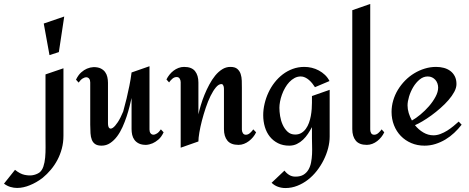

<svg xmlns="http://www.w3.org/2000/svg" viewBox="-166 -720 2350 962"><path d="M155.8 -637.2 128.9 -459 82 -443.8 53.2 -602.1ZM151.9 -40Q151.9 -5.9 143.8 24.4Q135.7 54.7 121.8 81.1Q107.9 107.4 88.9 130.1Q69.8 152.8 47.9 170.9Q16.1 195.3 -17.6 208.5Q-31.7 214.4 -47.9 218Q-64 221.7 -80.3 221.7Q-96.7 221.7 -113.5 216.8Q-130.4 211.9 -146 200.2L-90.8 130.9Q-65.4 151.4 -43.2 156Q-21 160.6 -4.4 158.2Q15.1 155.3 30.8 145Q44.4 134.8 51.3 114.5Q58.1 94.2 60.3 69.3Q62.5 44.4 62.3 17.8Q62 -8.8 62 -32.2V-347.2L151.9 -377.9Z M653.8 -57.1Q642.6 -33.2 627.4 -20.5Q612.3 -7.8 598.6 -2Q582.5 4.9 565.9 5.9Q543.9 5.9 530 -1Q516.1 -7.8 507.8 -19Q499.5 -30.3 496.3 -44.4Q493.2 -58.6 493.2 -73.2V-229Q489.3 -211.4 483.2 -187Q477.1 -162.6 468.3 -136Q459.5 -109.4 447.8 -83.3Q436 -57.1 420.7 -36.6Q405.3 -16.1 386 -3.2Q366.7 9.8 342.8 9.8Q322.8 9.8 311.3 2.2Q299.8 -5.4 294.2 -19.3Q288.6 -33.2 287.4 -52.5Q286.1 -71.8 286.1 -95.2V-307.1Q286.1 -318.8 280.8 -325.7Q275.4 -332.5 266.8 -332.8Q258.3 -333 248 -326.7Q237.8 -320.3 228 -306.2L214.8 -320.8Q226.1 -344.2 240.7 -357.2Q255.4 -370.1 269.5 -376Q285.6 -382.8 302.7 -383.8Q324.7 -383.8 338.6 -377Q352.5 -370.1 360.6 -359.1Q368.7 -348.1 371.8 -334Q375 -319.8 375 -305.2V-103Q375 -84 381.8 -78.1Q388.7 -72.3 399.7 -79.8Q410.6 -87.4 424.1 -107.7Q437.5 -127.9 451.2 -161.1Q460 -192.9 468.3 -226.6Q475.1 -255.4 482.2 -290Q489.3 -324.7 493.2 -356.9L583 -388.2V-70.8Q583 -59.1 588.4 -52.2Q593.8 -45.4 602.1 -45.2Q610.4 -44.9 620.4 -51.3Q630.4 -57.6 640.1 -71.8Z M1117.2 -57.1Q1111.3 -44.4 1102.1 -33.2Q1092.8 -22 1081.3 -13.2Q1069.8 -4.4 1056.6 0.7Q1043.5 5.9 1029.3 5.9Q990.7 5.9 973.4 -15.4Q956.1 -36.6 956.1 -73.2V-272Q956.1 -275.4 955.8 -280Q955.6 -284.7 954.1 -288.8Q952.6 -293 950.2 -295.9Q947.8 -298.8 943.4 -298.8Q929.7 -298.8 915.8 -282.2Q901.9 -265.6 888.9 -239.3Q876 -212.9 865 -180.2Q854 -147.5 845.7 -115.5Q837.4 -83.5 832.8 -55.7Q828.1 -27.8 828.1 -11.2L739.3 20V-308.1Q739.3 -317.9 734.4 -325.9Q729.5 -334 719.2 -334Q707 -334 697 -325Q687 -315.9 681.2 -307.1L668 -321.8Q673.8 -334 682.9 -345.5Q691.9 -356.9 703.4 -365.7Q714.8 -374.5 728.3 -379.6Q741.7 -384.8 756.3 -384.8Q794.4 -384.8 811.3 -363.5Q828.1 -342.3 828.1 -306.2V-147Q832.5 -167 840.1 -192.6Q847.7 -218.3 858.4 -244.6Q869.1 -271 882.6 -296.1Q896 -321.3 912.1 -341.1Q928.2 -360.8 947.3 -372.8Q966.3 -384.8 988.3 -384.8Q1011.2 -384.8 1022.9 -374.8Q1034.7 -364.7 1039.8 -349.4Q1044.9 -334 1045.4 -315.4Q1045.9 -296.9 1045.9 -279.8V-70.8Q1045.9 -61 1050.8 -53Q1055.7 -44.9 1065.9 -44.9Q1077.1 -44.9 1087.2 -54Q1097.2 -63 1103 -71.8Z M1485.8 -36.1Q1485.8 -7.3 1478 22.7Q1470.2 52.7 1455.8 81.5Q1441.4 110.4 1421.4 136Q1401.4 161.6 1376.7 180.7Q1352.1 199.7 1323.5 210.9Q1294.9 222.2 1264.2 222.2Q1244.6 222.2 1226.8 215.8Q1209 209.5 1194.8 195.8L1259.3 134.8Q1269.5 148.4 1283.2 156.7Q1296.9 165 1314 165Q1338.9 165 1354.5 155.5Q1370.1 146 1379.4 130.1Q1388.7 114.3 1392.6 94Q1396.5 73.7 1397.5 52.2Q1398.4 30.8 1397.7 10.3Q1397 -10.3 1397 -26.9V-83Q1388.2 -66.4 1377.2 -49.8Q1366.2 -33.2 1352.3 -20Q1338.4 -6.8 1321.3 1.5Q1304.2 9.8 1283.2 9.8Q1251.5 9.8 1227.1 -2.4Q1202.6 -14.6 1186 -35.4Q1169.4 -56.2 1161.1 -84Q1152.8 -111.8 1152.8 -143.1Q1152.8 -171.4 1159.7 -200.4Q1166.5 -229.5 1179 -256.3Q1191.4 -283.2 1209.7 -306.6Q1228 -330.1 1250.7 -347.4Q1273.4 -364.7 1300.8 -374.8Q1328.1 -384.8 1358.9 -384.8Q1377.4 -384.8 1396 -380.4Q1414.6 -376 1431.4 -366.9Q1448.2 -357.9 1462.2 -344.7Q1476.1 -331.5 1484.9 -314L1412.1 -283.2Q1406.2 -292.5 1398.7 -302Q1391.1 -311.5 1382.1 -319.3Q1373 -327.1 1362.5 -332Q1352.1 -336.9 1340.8 -336.9Q1324.2 -336.9 1309.8 -329.1Q1295.4 -321.3 1283.4 -308.6Q1271.5 -295.9 1262.2 -279.5Q1252.9 -263.2 1246.6 -245.6Q1240.2 -228 1237.1 -210.9Q1233.9 -193.8 1233.9 -180.2Q1233.9 -161.6 1237.5 -138.4Q1241.2 -115.2 1250.5 -94.7Q1259.8 -74.2 1274.9 -60.1Q1290 -45.9 1313 -45.9Q1331.1 -45.9 1344.2 -54Q1357.4 -62 1366.7 -75Q1376 -87.9 1382.1 -104.7Q1388.2 -121.6 1391.4 -139.2Q1394.5 -156.7 1395.8 -174.1Q1397 -191.4 1397 -205.1V-238.8L1485.8 -270Z M1759.3 -57.1Q1753.4 -44.4 1744.4 -33.2Q1735.4 -22 1724.1 -13.2Q1712.9 -4.4 1699.5 0.7Q1686 5.9 1671.9 5.9Q1633.8 5.9 1616.5 -15.4Q1599.1 -36.6 1599.1 -73.2V-668.9L1689 -700.2V-70.8Q1689 -61 1693.4 -53Q1697.8 -44.9 1709 -44.9Q1720.2 -44.9 1730.2 -54Q1740.2 -63 1746.1 -71.8Z M2147 -95.2Q2129.9 -73.2 2109.6 -54.2Q2089.4 -35.2 2065.7 -21Q2042 -6.8 2015.6 1.5Q1989.3 9.8 1960.9 9.8Q1924.8 9.8 1894.5 -3.2Q1864.3 -16.1 1842.3 -38.8Q1820.3 -61.5 1808.1 -92.5Q1795.9 -123.5 1795.9 -159.2Q1795.9 -188.5 1804.2 -216.8Q1812.5 -245.1 1827.6 -270Q1842.8 -294.9 1863.5 -316.2Q1884.3 -337.4 1909.2 -352.5Q1934.1 -367.7 1961.9 -376.2Q1989.7 -384.8 2019 -384.8Q2039.6 -384.8 2057.9 -379.9Q2076.2 -375 2090.3 -364.5Q2104.5 -354 2112.8 -337.6Q2121.1 -321.3 2121.1 -298.8Q2121.1 -280.3 2110.1 -259.8Q2099.1 -239.3 2081.3 -218.8Q2063.5 -198.2 2041 -178.5Q2018.6 -158.7 1995.4 -141.8Q1972.2 -125 1950.7 -112.3Q1929.2 -99.6 1913.1 -92.8Q1931.2 -70.3 1955.1 -56.2Q1979 -42 2005.9 -42Q2022.9 -42 2040.5 -48.6Q2058.1 -55.2 2074.5 -65.4Q2090.8 -75.7 2105.7 -87.9Q2120.6 -100.1 2132.3 -110.8ZM2029.3 -280.8Q2029.3 -292 2025.6 -302.2Q2022 -312.5 2015.1 -320.1Q2008.3 -327.6 1998.8 -332.3Q1989.3 -336.9 1977.1 -336.9Q1955.1 -336.9 1936.5 -321.5Q1918 -306.2 1904.5 -283.7Q1891.1 -261.2 1883.5 -236.1Q1876 -210.9 1876 -191.9Q1876 -173.3 1881.8 -153.8Q1887.7 -134.3 1897.9 -116.2Q1917.5 -127 1940.4 -146Q1963.4 -165 1983.2 -187.7Q2002.9 -210.4 2016.1 -234.9Q2029.3 -259.3 2029.3 -280.8Z"/></svg>

Font: Redressed
Style: Regular
Weight: 400
Designer: Astigmatic (AOETI)
Foundry: Astigmatic (AOETI)
Version: Version 1.000